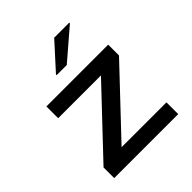

<svg xmlns="http://www.w3.org/2000/svg" viewBox="-201 -863 993 993"><g transform="rotate(-45 296.0 -366.5)"><path d="M62 0V-78L389 -424H76V-510H528V-431L202 -86H530V0ZM228 -587V-592L356 -733H466V-728L302 -587Z"/></g></svg>

Font: Saira Expanded Medium
Style: Regular
Weight: 500
Width: 7
Designer: Hector Gatti with collaboration of the Omnibus-Type team
Foundry: Omnibus-Type
Version: Version 1.100; ttfautohint (v1.8.3)